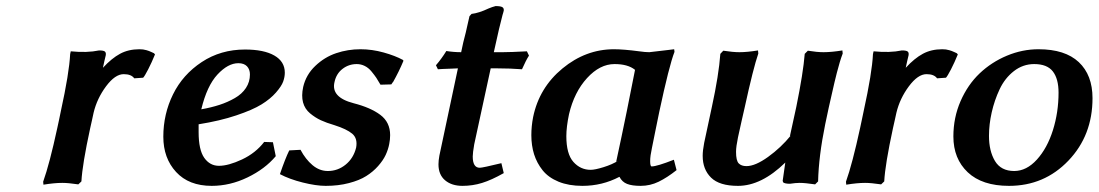

<svg xmlns="http://www.w3.org/2000/svg" viewBox="-20 -602 3616 632"><path d="M439 -439.9Q445.3 -439.9 450.9 -439.2Q456.5 -438.5 462.2 -436.8Q467.8 -435.1 470.5 -434.1Q473.1 -433.1 479.5 -430.2Q485.8 -427.2 486.8 -426.8L490.2 -422.9Q479.5 -396.5 467.8 -373.8Q456.1 -351.1 451.2 -346.2L421.9 -344.2Q412.1 -357.9 387.2 -357.9Q358.9 -357.9 329.1 -317.9Q299.3 -277.8 288.1 -231Q286.6 -222.2 282.5 -205.1Q278.3 -188 276.9 -180.2Q251 -61 248 -4.9L237.8 4.9Q204.6 0 185.1 0Q159.2 0 123 5.9L122.1 -3.9Q143.1 -62.5 168.9 -182.1Q170.4 -190.4 174.6 -208.5Q178.7 -226.6 180.2 -235.8Q208 -362.3 210.9 -423.8Q210.9 -424.3 211.9 -428.5Q212.9 -432.6 212.9 -433.1Q266.6 -427.7 306.2 -436Q320.8 -436 325.2 -432.4Q329.6 -428.7 328.1 -419.9Q325.7 -408.2 323.7 -401.4Q321.8 -394.5 318.8 -378.9Q347.7 -410.2 375.2 -425Q402.8 -439.9 439 -439.9Z M917.5 -362.8Q917.5 -348.6 912.1 -333.5Q906.7 -318.4 888.4 -297.4Q870.1 -276.4 840.8 -258.3Q811.5 -240.2 757.8 -222.2Q704.1 -204.1 633.8 -192.9V-167Q633.8 -108.9 652.3 -82.5Q670.9 -56.2 700.7 -56.2Q731.9 -56.2 776.6 -77.1Q821.3 -98.1 849.6 -134.8L878.4 -133.8L887.7 -87.9Q852.5 -45.9 794.9 -18.1Q737.3 9.8 676.8 9.8Q601.6 9.8 559.6 -35.9Q517.6 -81.5 517.6 -151.9Q517.6 -226.6 549.6 -291.5Q581.5 -356.4 644 -397.7Q706.5 -439 786.6 -439Q848.6 -439 883.1 -419.2Q917.5 -399.4 917.5 -362.8ZM802.7 -356.9Q802.7 -373.5 793 -383.8Q783.2 -394 764.6 -394Q730.5 -394 695.8 -356.7Q661.1 -319.3 642.6 -242.2Q675.3 -248 702.4 -256.8Q729.5 -265.6 752.9 -279.1Q776.4 -292.5 789.6 -312.5Q802.7 -332.5 802.7 -356.9Z M932.1 -106.9 969.2 -108.9Q985.8 -77.6 1008.8 -58.3Q1031.7 -39.1 1059.1 -39.1Q1091.8 -39.1 1117.7 -60.1Q1143.6 -81.1 1152.3 -116.2Q1157.7 -146.5 1139.4 -161.9Q1121.1 -177.2 1081.1 -189.9Q1054.2 -197.8 1035.9 -206.3Q1017.6 -214.8 1000.5 -229Q983.4 -243.2 977.5 -264.9Q971.7 -286.6 978 -315.9Q987.3 -356 1017.8 -385Q1048.3 -414.1 1086.7 -427Q1125 -439.9 1166.5 -439.9Q1204.6 -439.9 1242.9 -429.2Q1281.2 -418.5 1306.2 -404.8L1308.1 -401.9Q1293.5 -366.7 1273.4 -331.1V-332Q1272.5 -330.1 1268.1 -324.2L1232.4 -323.2Q1224.6 -336.9 1218.8 -345.7Q1212.9 -354.5 1202.9 -366.7Q1192.9 -378.9 1180.4 -385Q1168 -391.1 1154.3 -391.1Q1127.9 -391.1 1107.4 -375.2Q1086.9 -359.4 1081.1 -332Q1068.8 -281.7 1144 -262.2Q1199.7 -248 1231.9 -223.9Q1264.2 -199.7 1264.2 -157.2Q1264.2 -142.6 1261.2 -127.9Q1257.8 -109.9 1249.5 -92Q1241.2 -74.2 1224.6 -55.4Q1208 -36.6 1185.5 -22.5Q1163.1 -8.3 1128.4 0.7Q1093.8 9.8 1052.2 9.8Q1020.5 9.8 976.6 -1.2Q932.6 -12.2 901.4 -28.8Q918.9 -80.1 932.1 -106.9Z M1449.2 -434.1Q1473.1 -430.2 1498 -430.2Q1504.4 -462.9 1513.2 -495.1Q1515.6 -506.3 1519.8 -524.4Q1523.9 -542.5 1525.4 -548.8L1532.2 -556.2Q1556.6 -559.1 1588.4 -574.2Q1600.1 -579.1 1611.3 -582Q1627.4 -582 1633.3 -578.6Q1639.2 -575.2 1638.2 -566.9Q1637.7 -564 1636.2 -559.3Q1634.8 -554.7 1634.3 -553.2Q1625 -519.5 1605.5 -430.2H1635.3Q1660.2 -430.2 1714.4 -433.1L1721.2 -418.9Q1711.9 -404.8 1698.2 -374Q1658.7 -377 1617.2 -377H1595.2Q1556.2 -199.2 1541 -127Q1536.1 -98.6 1536.1 -86.9Q1536.1 -49.8 1559.1 -49.8Q1568.4 -49.8 1630.4 -64.9L1638.2 -32.2Q1597.7 -9.3 1566.7 0.2Q1535.6 9.8 1502.4 9.8Q1466.8 9.8 1445.1 -8.5Q1423.3 -26.9 1423.3 -61Q1423.3 -73.2 1426.3 -89.8L1487.3 -377Q1480 -376.5 1464.4 -376Q1448.7 -375.5 1437.7 -375Q1426.8 -374.5 1421.4 -374L1415 -387.2Q1433.6 -408.7 1449.2 -434.1Z M2001 -439.9Q2032.7 -439.9 2084 -433.1Q2104 -430.2 2117.2 -430.2Q2121.1 -430.2 2159.2 -435.1Q2160.6 -435.1 2178 -437.3Q2195.3 -439.5 2199.2 -439.9L2200.2 -431.2Q2182.6 -386.2 2149.9 -232.9Q2145.5 -210.4 2137.2 -170.7Q2128.9 -130.9 2126 -115.2Q2120.1 -88.4 2120.1 -71.8Q2120.1 -54.2 2125 -54.2Q2142.1 -54.2 2198.2 -76.2L2207 -42Q2176.3 -17.6 2148.2 -3.9Q2120.1 9.8 2088.9 9.8Q2060.5 9.8 2044.2 3.4Q2027.8 -2.9 2019 -20Q1962.4 9.8 1897 9.8Q1852.1 9.8 1818.6 -3.9Q1785.2 -17.6 1766.1 -41.5Q1747.1 -65.4 1738 -94.2Q1729 -123 1729 -157.2Q1729 -186.5 1734.9 -216.8Q1754.9 -313.5 1831.5 -376.7Q1908.2 -439.9 2001 -439.9ZM2002.9 -391.1Q1954.6 -391.1 1912.4 -345Q1870.1 -298.8 1853 -226.1Q1844.2 -184.1 1844.2 -153.8Q1844.2 -95.2 1867.4 -69.1Q1890.6 -43 1924.3 -43Q1938.5 -43 1966.8 -51.8Q1995.1 -60.5 2015.1 -73.2L2008.3 -69.8Q2014.2 -97.2 2025.9 -152.3Q2037.6 -207.5 2043 -234.9L2070.3 -372.1Q2046.9 -391.1 2002.9 -391.1Z M2556.2 -5.9Q2557.6 -15.6 2560.5 -36.1Q2563.5 -56.6 2564.9 -66.9Q2486.3 9.8 2409.2 9.8Q2348.1 9.8 2320.6 -17.3Q2293 -44.4 2293 -88.9Q2293 -106.4 2297.9 -131.8L2323.2 -250Q2346.2 -355.5 2351.1 -424.8L2360.8 -435.1Q2392.6 -430.2 2414.1 -430.2Q2439.5 -430.2 2475.1 -436L2476.1 -425.8Q2459.5 -377.9 2431.2 -248Q2429.7 -241.2 2421.4 -205.1Q2413.1 -168.9 2409.2 -149.9Q2402.8 -119.1 2402.8 -102.1Q2402.8 -73.2 2411.6 -64.2Q2420.4 -55.2 2437 -55.2Q2466.3 -55.2 2508.5 -85.7Q2550.8 -116.2 2583 -155.8L2580.1 -153.8Q2587.9 -191.4 2601.1 -250Q2624 -362.3 2628.9 -424.8L2639.2 -435.1Q2669.4 -430.2 2690.9 -430.2Q2716.8 -430.2 2752.9 -436L2753.9 -425.8Q2748.5 -411.6 2744.1 -396.7Q2739.7 -381.8 2734.6 -362.3Q2729.5 -342.8 2726.6 -329.8Q2723.6 -316.9 2717.3 -289.1Q2710.9 -261.2 2708 -248L2696.3 -192.9Q2674.8 -87.4 2672.9 -4.9L2663.1 4.9Q2629.9 0 2611.8 0Q2599.6 0 2580.1 2.9Q2571.8 2.9 2566.2 1.7Q2560.5 0.5 2558.3 -1.5Q2556.2 -3.4 2557.1 -5.9Z M3081.5 -439.9Q3087.9 -439.9 3093.5 -439.2Q3099.1 -438.5 3104.7 -436.8Q3110.4 -435.1 3113 -434.1Q3115.7 -433.1 3122.1 -430.2Q3128.4 -427.2 3129.4 -426.8L3132.8 -422.9Q3122.1 -396.5 3110.4 -373.8Q3098.6 -351.1 3093.8 -346.2L3064.5 -344.2Q3054.7 -357.9 3029.8 -357.9Q3001.5 -357.9 2971.7 -317.9Q2941.9 -277.8 2930.7 -231Q2929.2 -222.2 2925 -205.1Q2920.9 -188 2919.4 -180.2Q2893.6 -61 2890.6 -4.9L2880.4 4.9Q2847.2 0 2827.6 0Q2801.8 0 2765.6 5.9L2764.6 -3.9Q2785.6 -62.5 2811.5 -182.1Q2813 -190.4 2817.1 -208.5Q2821.3 -226.6 2822.8 -235.8Q2850.6 -362.3 2853.5 -423.8Q2853.5 -424.3 2854.5 -428.5Q2855.5 -432.6 2855.5 -433.1Q2909.2 -427.7 2948.7 -436Q2963.4 -436 2967.8 -432.4Q2972.2 -428.7 2970.7 -419.9Q2968.3 -408.2 2966.3 -401.4Q2964.4 -394.5 2961.4 -378.9Q2990.2 -410.2 3017.8 -425Q3045.4 -439.9 3081.5 -439.9Z M3398.4 -439.9Q3485.8 -439.9 3531 -397.5Q3576.2 -355 3576.2 -278.8Q3576.2 -156.2 3496.8 -73.2Q3417.5 9.8 3301.3 9.8Q3212.9 9.8 3165.5 -34.9Q3118.2 -79.6 3118.2 -152.8Q3118.2 -214.8 3141.8 -269Q3165.5 -323.2 3204.6 -360.4Q3243.7 -397.5 3294.4 -418.7Q3345.2 -439.9 3398.4 -439.9ZM3384.3 -391.1Q3347.2 -391.1 3317.4 -367.9Q3287.6 -344.7 3270.5 -308.3Q3253.4 -272 3244.4 -232.2Q3235.4 -192.4 3235.4 -154.8Q3235.4 -105 3255.1 -72Q3274.9 -39.1 3318.4 -39.1Q3358.9 -39.1 3393.1 -76.7Q3427.2 -114.3 3445.8 -173.3Q3464.4 -232.4 3464.4 -296.9Q3464.4 -342.8 3445.6 -366.9Q3426.8 -391.1 3384.3 -391.1Z"/></svg>

Font: Linear Smooth
Style: Bold Italic
Weight: 700
Designer: Philipp H. Poll, Flanker
Foundry: Philipp H. Poll, reworked by Flanker
Version: Version 1.061 | FøM Fix